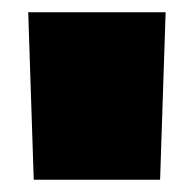

<svg xmlns="http://www.w3.org/2000/svg" viewBox="-20 -720 316 313"><path d="M35 -427 26 -700H250L241 -427Z"/></svg>

Font: Georama Expanded Black
Style: Regular
Weight: 900
Width: 7
Designer: Jean-Baptiste Levee
Foundry: Production Type
Version: Version 1.000